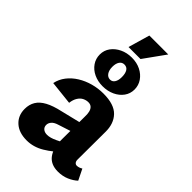

<svg xmlns="http://www.w3.org/2000/svg" viewBox="-248 -892 983 983"><g transform="rotate(45 243.0 -401.0)"><path d="M379 11Q327 11 301.5 -24Q276 -59 277 -123L278 -283Q279 -304 275.5 -319Q272 -334 263 -342.5Q254 -351 239 -351Q224 -351 209.5 -344Q195 -337 184.5 -320.5Q174 -304 171 -279L42 -293Q49 -326 69.5 -352.5Q90 -379 120.5 -398Q151 -417 187.5 -427Q224 -437 262 -437Q340 -437 374.5 -401Q409 -365 408 -304L407 -104Q407 -92 412.5 -85.5Q418 -79 426 -79Q434 -79 441.5 -81.5Q449 -84 457 -89L486 -30Q468 -13 440.5 -1Q413 11 379 11ZM153 11Q97 11 64.5 -18.5Q32 -48 32 -96Q32 -128 46.5 -152Q61 -176 92.5 -193Q124 -210 174 -221L338 -261L343 -203L213 -161Q189 -154 178.5 -142Q168 -130 168 -116Q168 -101 178.5 -92Q189 -83 207 -83Q229 -83 259.5 -97.5Q290 -112 327 -132L336 -87Q292 -43 247 -16Q202 11 153 11ZM232 -460Q197 -460 168.5 -473.5Q140 -487 123.5 -511Q107 -535 107 -565Q107 -595 124 -618.5Q141 -642 170 -656Q199 -670 235 -670Q271 -670 299 -656Q327 -642 343.5 -618Q360 -594 360 -564Q360 -534 343 -510.5Q326 -487 297 -473.5Q268 -460 232 -460ZM235 -511Q251 -511 260 -525Q269 -539 269 -563Q269 -589 260 -603.5Q251 -618 233 -618Q216 -618 206.5 -604Q197 -590 197 -566Q197 -541 207.5 -526Q218 -511 235 -511ZM184 -696 218 -813H355L271 -696Z"/></g></svg>

Font: Ysabeau Office ExtraBold
Style: Regular
Weight: 800
Designer: Christian Thalmann (Catharsis Fonts)
Version: Version 2.001;gftools[0.9.30]; featfreeze: tnum,lnum,ss02